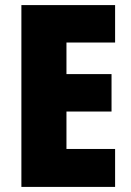

<svg xmlns="http://www.w3.org/2000/svg" viewBox="-20 -734 515 754"><path d="M432 0H64V-714H432V-567H241V-443H418V-296H241V-149H432Z"/></svg>

Font: Noto Sans Gujarati Condensed Black
Style: Regular
Weight: 900
Width: 3
Designer: Jelle Bosma - Monotype Design Team, Universal Thirst
Foundry: Monotype Imaging Inc.
Version: Version 2.106; ttfautohint (v1.8.4.7-5d5b)